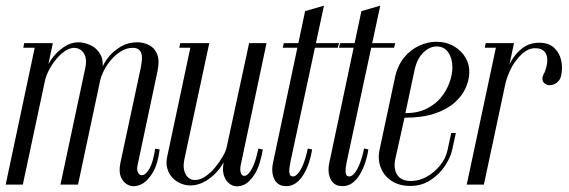

<svg xmlns="http://www.w3.org/2000/svg" viewBox="-42 -646 1991 672"><path d="M31.6 0 113.2 -382.9Q119 -410.9 136.9 -437.1Q154.9 -463.2 180.3 -480.6Q205.8 -498 233.5 -498Q251.5 -498 273.9 -488.2Q296.4 -478.5 309.6 -455Q322.8 -431.5 314.1 -390.1L231.1 0H169.6L256.1 -406Q261.9 -432.8 256.4 -448.7Q250.9 -464.6 240.1 -471.6Q229.2 -478.6 218.2 -478.6Q202.5 -478.6 186.1 -467.8Q169.6 -456.9 155 -439.2Q140.4 -421.6 129.9 -401.7Q119.5 -381.8 115.5 -364L37.9 0ZM-22.1 0 82.9 -495H142.9L37.9 0ZM39.6 -479 42.6 -495H82.9L79.9 -479ZM224.9 0 305.6 -379.6Q312.4 -411 331.7 -438.1Q351 -465.1 378.6 -481.6Q406.2 -498 438.1 -498Q459.5 -498 478.9 -488.6Q498.4 -479.1 507.8 -456.9Q517.2 -434.6 509.2 -396.4L439.2 -66.6Q436 -50.2 442 -40.3Q448 -30.4 459.2 -33.5Q470.5 -36.6 482.2 -58Q494 -79.4 501.2 -125.6L516.9 -122.9Q510.1 -70.1 491.9 -40.5Q473.6 -10.9 451.9 -0.6Q430.1 9.8 411.1 3.2Q392 -3.4 382.5 -23.6Q373 -43.9 379.1 -74.6L449.8 -404.8Q458.9 -445.9 451.6 -462.2Q444.2 -478.6 422.8 -478.6Q402 -478.6 383.1 -467.4Q364.1 -456.2 348.6 -438.6Q333 -421 322.2 -400.1Q311.5 -379.2 307.5 -359.6L231.1 0Z M828.5 -451.2 759.1 -124.9Q751.9 -92 731.4 -62.6Q710.9 -33.2 682.4 -15.1Q653.9 3 624.1 3Q606.4 3 589.8 -4.2Q573.1 -11.4 560.9 -24.8Q548.6 -38.1 543.4 -56.9Q538.2 -75.8 543.4 -98.6L627.6 -495H690.5L602.9 -86.5Q597 -56.6 607.8 -36.3Q618.6 -16 640.6 -16Q658.4 -16 676.6 -28.3Q694.8 -40.6 710.6 -59.7Q726.4 -78.8 737.6 -98.1Q748.9 -117.5 751.5 -131.6L822.9 -462.5ZM890.8 -495 800.2 -66.6Q797 -48.4 802 -38.1Q807 -27.9 817.6 -31.2Q828.2 -34.6 840.3 -56.8Q852.4 -79 862.2 -125.9L877.9 -122.9Q868.4 -67.5 850.2 -37.7Q832 -7.9 810.6 1.2Q789.1 10.4 771.2 2.8Q753.2 -4.8 744.1 -25.3Q734.9 -45.9 740.4 -74.6L829.8 -495ZM637.6 -495 634.6 -479H585.6L588.6 -495Z M1025.9 -607.1 1091.9 -626.2 974.6 -80Q973 -71.6 971.2 -59.4Q969.5 -47.1 971.6 -37.8Q973.6 -28.4 984 -28.4Q992.1 -28.4 1001.9 -39.9Q1011.6 -51.4 1020.3 -73.6Q1029 -95.8 1035.2 -126.2L1050.2 -123.2Q1047.4 -102 1039.9 -78.6Q1032.4 -55.2 1020.6 -35.5Q1008.9 -15.8 992.4 -4.3Q975.9 7.1 954.4 5.2Q936.5 4.1 926 -7.5Q915.5 -19.1 912.2 -37.1Q909 -55.1 913.5 -75.8ZM1052.9 -479 1057.1 -495H1144.5L1140.2 -479ZM947.6 -479 951.2 -495H1009.1L1004.9 -479Z M1222.9 -607.1 1288.9 -626.2 1171.6 -80Q1170 -71.6 1168.2 -59.4Q1166.5 -47.1 1168.6 -37.8Q1170.6 -28.4 1181 -28.4Q1189.1 -28.4 1198.9 -39.9Q1208.6 -51.4 1217.3 -73.6Q1226 -95.8 1232.2 -126.2L1247.2 -123.2Q1244.4 -102 1236.9 -78.6Q1229.4 -55.2 1217.6 -35.5Q1205.9 -15.8 1189.4 -4.3Q1172.9 7.1 1151.4 5.2Q1133.5 4.1 1123 -7.5Q1112.5 -19.1 1109.2 -37.1Q1106 -55.1 1110.5 -75.8ZM1249.9 -479 1254.1 -495H1341.5L1337.2 -479ZM1144.6 -479 1148.2 -495H1206.1L1201.9 -479Z M1286.5 -122 1340.4 -374.8Q1349.5 -416.8 1372.1 -444.4Q1394.8 -472.1 1424.8 -485.9Q1454.9 -499.8 1485 -499.8Q1520 -499.8 1546.9 -484Q1573.8 -468.2 1588 -443.1Q1602.2 -417.9 1600.4 -388.6Q1599.2 -362.4 1586.7 -335.6Q1574.1 -308.8 1547.6 -285.6Q1521.1 -262.4 1478.3 -248.2Q1435.5 -234 1373.8 -234L1342 -91.6Q1334.1 -56.1 1348.1 -34.3Q1362 -12.5 1396.6 -12.5Q1425.1 -12.5 1452.1 -27.8Q1479 -43 1498.6 -67.4Q1518.2 -91.8 1524 -119.1L1537.4 -180.4H1553.4L1540.4 -120.6Q1534.6 -94.2 1514.9 -64.7Q1495.1 -35.1 1464.2 -15.2Q1433.4 4.8 1394.1 4.8Q1355.6 4.8 1328.8 -12.7Q1302 -30.1 1290.7 -59.2Q1279.4 -88.4 1286.5 -122ZM1376.8 -250Q1419.9 -250 1451.2 -265.6Q1482.5 -281.1 1502.2 -305.7Q1521.9 -330.2 1531.6 -358.2Q1541.4 -386.1 1541.4 -410.5Q1541.4 -441 1527.2 -462.2Q1513.1 -483.4 1486 -483.4Q1461.8 -483.4 1439.9 -462.2Q1418 -441 1409.4 -403Z M1676.6 -145.2 1725 -375.1Q1730.8 -401.9 1745.9 -429.8Q1761.1 -457.8 1785.9 -477.1Q1810.8 -496.4 1845.4 -496.4Q1877.6 -496.4 1896.6 -479.4Q1915.5 -462.4 1921.8 -436.2Q1928 -410 1922 -381.9Q1919.4 -368.2 1910.4 -359.8Q1901.4 -351.4 1890.5 -348.9Q1879.6 -346.4 1871.2 -349.8Q1860.2 -355 1857.7 -362.8Q1855.1 -370.5 1857.8 -378.9Q1860.4 -387.4 1864.5 -393.6Q1875 -421.5 1873.4 -440.4Q1871.9 -459.2 1859.9 -468.9Q1847.9 -478.6 1826.2 -477.1Q1808.1 -475.6 1792.1 -463.1Q1776 -450.5 1762.6 -432.1Q1749.2 -413.6 1740.4 -393.1Q1731.5 -372.5 1727.5 -356L1680.4 -134.6ZM1591.6 0 1697 -495H1757L1651.6 0ZM1654.6 -479 1658 -495H1707L1713.6 -479Z"/></svg>

Font: Emberly Black
Style: Italic
Weight: 900
Italic angle: -12°
Designer: Rajesh Rajput
Foundry: Rajesh Rajput
Version: Version 1.000